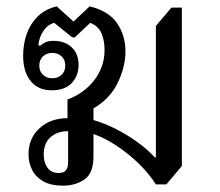

<svg xmlns="http://www.w3.org/2000/svg" viewBox="-20 -576 694 606"><path d="M179 10Q140 10 116 -4Q92 -18 81 -40.5Q70 -63 70 -89Q70 -139 104.5 -171Q139 -203 193 -203V-262Q218 -271 239 -286Q260 -301 276 -321Q292 -341 301 -365.5Q310 -390 310 -418Q310 -449 300 -471.5Q290 -494 265 -504L216 -458H208L151 -504Q130 -498 117 -478.5Q104 -459 101 -434L106 -431Q115 -439 124.5 -443Q134 -447 150 -447Q184 -447 206 -427Q228 -407 228 -371Q228 -337 206.5 -314Q185 -291 143 -291Q100 -291 76.5 -320.5Q53 -350 53 -400Q53 -436 64 -468Q75 -500 98.5 -523.5Q122 -547 159 -556L212 -508L263 -556Q324 -541 350 -502Q376 -463 376 -414Q376 -365 351.5 -314.5Q327 -264 275 -234V-197Q310 -187 345.5 -169Q381 -151 413 -128Q445 -105 469 -79H472V-494L521 -552H554V-52L505 6H472Q449 -30 416 -61.5Q383 -93 346.5 -117Q310 -141 275 -153V-82Q275 -29 246.5 -9.5Q218 10 179 10ZM165 -30Q182 -30 188.5 -39Q195 -48 195 -63V-162Q161 -162 139.5 -143Q118 -124 118 -88Q118 -63 130 -46.5Q142 -30 165 -30ZM145 -329Q163 -329 174.5 -340Q186 -351 186 -369Q186 -387 174.5 -398Q163 -409 145 -409Q127 -409 115.5 -398Q104 -387 104 -369Q104 -351 115.5 -340Q127 -329 145 -329Z"/></svg>

Font: Noto Serif Thai
Style: Regular
Weight: 400
Designer: Monotype Design Team
Foundry: Monotype Imaging Inc.
Version: Version 2.001